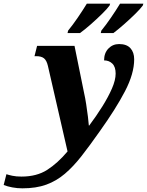

<svg xmlns="http://www.w3.org/2000/svg" viewBox="-183 -786 801 1046"><path d="M-61 240Q-89 240 -115.5 235Q-142 230 -163 222L-148 163Q-137 167 -116 171.5Q-95 176 -66 176Q17 176 74 139.5Q131 103 185 39L78 -427Q71 -457 56.5 -468.5Q42 -480 14 -480H5L19 -536H223L275 -280Q281 -254 286.5 -218.5Q292 -183 296 -150.5Q300 -118 301 -102H303Q342 -154 374.5 -206Q407 -258 427 -304Q447 -350 447 -385Q447 -422 429 -439.5Q411 -457 384 -457Q384 -497 407.5 -521.5Q431 -546 466 -546Q507 -546 527.5 -523.5Q548 -501 548 -463Q548 -385 498 -289Q448 -193 360 -70Q306 7 261 64.5Q216 122 170 161Q124 200 69 220Q14 240 -61 240ZM369 -619Q395 -651 422 -690.5Q449 -730 471 -766H598L595 -756Q582 -738 553 -709.5Q524 -681 491.5 -652.5Q459 -624 435 -606H366ZM188 -619Q214 -651 241 -690.5Q268 -730 290 -766H417L414 -756Q401 -738 372 -709.5Q343 -681 310.5 -652.5Q278 -624 253 -606H185Z"/></svg>

Font: Noto Serif SemiCondensed ExtraBold
Style: Italic
Weight: 800
Width: 4
Italic angle: -12°
Designer: Monotype Design Team
Foundry: Monotype Imaging Inc.
Version: Version 2.014; ttfautohint (v1.8.4.7-5d5b)